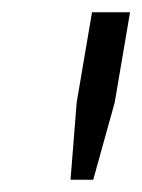

<svg xmlns="http://www.w3.org/2000/svg" viewBox="-20 -706 232 313"><path d="M95 -413H132L167 -539L192 -686H130L105 -539Z"/></svg>

Font: Archivo ExtraLight
Style: Italic
Weight: 200
Italic angle: -10°
Designer: Hector Gatti
Foundry: Omnibus-Type
Version: Version 2.001